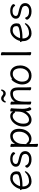

<svg xmlns="http://www.w3.org/2000/svg" viewBox="1790 -2538 919 4540"><g transform="rotate(-90 2250.0 -267.5)"><path d="M111 -196V-186Q111 -121 144.5 -81Q178 -41 228 -41Q292 -41 345.5 -61.5Q399 -82 439 -125Q446 -133 452 -136.5Q458 -140 462 -140Q472 -140 472 -128Q472 -119 457.5 -96Q443 -73 413 -46.5Q383 -20 337 -1Q291 18 228 18Q177 18 135.5 -7.5Q94 -33 70 -81Q46 -129 46 -195V-209Q37 -216 31 -225Q25 -234 25 -241Q25 -254 44 -254Q45 -254 48.5 -254.5Q52 -255 53 -255Q60 -291 81.5 -331Q103 -371 136 -406.5Q169 -442 211.5 -464Q254 -486 303 -486Q365 -486 401.5 -464.5Q438 -443 453.5 -409.5Q469 -376 469 -340Q469 -306 463.5 -286Q458 -266 438 -253.5Q418 -241 373 -227Q328 -213 265.5 -204.5Q203 -196 124 -196ZM139 -252Q213 -252 263 -260.5Q313 -269 346 -278Q382 -289 392.5 -302Q403 -315 403 -341Q403 -428 302 -428Q265 -428 234 -411Q203 -394 179.5 -367Q156 -340 140.5 -309.5Q125 -279 119 -252Z M690 -242Q634 -255 606 -282.5Q578 -310 578 -356Q578 -395 603 -424Q628 -453 670 -469.5Q712 -486 761 -486Q821 -486 856.5 -470.5Q892 -455 908 -437.5Q924 -420 924 -413Q924 -407 919.5 -396.5Q915 -386 907.5 -377.5Q900 -369 891 -369Q885 -369 875 -382Q860 -405 837.5 -415.5Q815 -426 794 -428.5Q773 -431 761 -431Q703 -431 673 -408.5Q643 -386 643 -354Q643 -334 656.5 -320Q670 -306 711 -296L807 -273Q872 -258 909.5 -224Q947 -190 947 -128Q947 -88 923.5 -55Q900 -22 857 -2Q814 18 755 18Q697 18 658.5 4Q620 -10 597 -29Q574 -48 564 -64Q554 -80 554 -85Q554 -100 568.5 -116.5Q583 -133 594 -133Q601 -133 604 -126Q612 -106 626.5 -86Q641 -66 671 -53Q701 -40 755 -40Q816 -40 848.5 -66Q881 -92 881 -126Q881 -161 863 -183Q845 -205 790 -218Z M1049 -368Q1049 -399 1048 -427Q1047 -455 1046 -472Q1046 -482 1065 -482Q1082 -482 1101 -474.5Q1120 -467 1120 -454Q1120 -448 1119 -432Q1118 -416 1117.5 -398.5Q1117 -381 1116 -369Q1156 -437 1202.5 -461.5Q1249 -486 1304 -486Q1379 -486 1427 -433Q1475 -380 1475 -278Q1475 -194 1443.5 -127Q1412 -60 1358 -21.5Q1304 17 1236 17Q1201 17 1166 0Q1131 -17 1115 -38V56Q1115 87 1117.5 116Q1120 145 1120 162Q1120 172 1100 172Q1084 172 1065.5 164.5Q1047 157 1047 144Q1047 132 1048 106.5Q1049 81 1049 55ZM1114 -101Q1118 -103 1121 -103Q1132 -103 1142 -87Q1162 -59 1185 -50Q1208 -41 1233 -41Q1260 -41 1290 -56.5Q1320 -72 1347 -102Q1374 -132 1390.5 -176Q1407 -220 1407 -276Q1407 -328 1392 -361Q1377 -394 1353.5 -410Q1330 -426 1304 -426Q1262 -426 1224.5 -404Q1187 -382 1160 -343Q1133 -304 1122 -253Q1119 -237 1117 -209Q1115 -181 1114.5 -152Q1114 -123 1114 -101Z M1961 -457Q1958 -435 1955.5 -398.5Q1953 -362 1951.5 -321.5Q1950 -281 1949 -246Q1948 -211 1948 -193Q1948 -179 1949.5 -151.5Q1951 -124 1958.5 -93Q1966 -62 1983 -35Q1985 -31 1985 -29Q1985 -18 1971.5 -2.5Q1958 13 1941 13Q1926 13 1914.5 -8.5Q1903 -30 1896.5 -60.5Q1890 -91 1887 -118Q1850 -48 1797.5 -15Q1745 18 1689 18Q1616 18 1572 -31.5Q1528 -81 1528 -175Q1528 -239 1549 -295Q1570 -351 1605.5 -394Q1641 -437 1685 -461.5Q1729 -486 1775 -486Q1810 -486 1839 -470.5Q1868 -455 1885 -420V-475Q1885 -485 1906 -485Q1923 -485 1942 -478Q1961 -471 1961 -459ZM1884 -380Q1875 -371 1867 -371Q1863 -371 1860 -375Q1843 -404 1820.5 -416Q1798 -428 1775 -428Q1744 -428 1712.5 -409.5Q1681 -391 1654.5 -357.5Q1628 -324 1612 -278.5Q1596 -233 1596 -180Q1596 -104 1622 -73Q1648 -42 1688 -42Q1736 -42 1779 -73.5Q1822 -105 1850.5 -161Q1879 -217 1882 -291Q1883 -305 1883 -330Q1883 -355 1884 -380Z M2404 -679Q2397 -648 2372 -620Q2347 -592 2309 -592Q2279 -592 2259 -604.5Q2239 -617 2223 -630Q2207 -643 2190 -643Q2169 -643 2153.5 -633.5Q2138 -624 2127 -601Q2121 -589 2111 -589Q2106 -589 2101 -593.5Q2096 -598 2096 -606Q2096 -620 2107.5 -642Q2119 -664 2140.5 -682Q2162 -700 2192 -700Q2222 -700 2242 -687Q2262 -674 2278 -661.5Q2294 -649 2311 -649Q2332 -649 2347.5 -658.5Q2363 -668 2374 -691Q2380 -703 2390 -703Q2395 -703 2400 -698.5Q2405 -694 2405 -686Q2405 -682 2404 -679ZM2386 -17Q2387 -25 2387 -44Q2387 -63 2387.5 -83.5Q2388 -104 2388 -115V-293Q2388 -352 2372 -387.5Q2356 -423 2306 -423Q2272 -423 2237.5 -410Q2203 -397 2175 -367Q2147 -337 2132 -287Q2125 -262 2121.5 -228.5Q2118 -195 2117.5 -162Q2117 -129 2116 -105V-89Q2116 -65 2117 -42Q2118 -19 2119 1Q2119 11 2100 11Q2084 11 2066 3.5Q2048 -4 2048 -17Q2048 -25 2048.5 -46Q2049 -67 2049.5 -87.5Q2050 -108 2050 -115V-364Q2050 -374 2049.5 -395Q2049 -416 2048 -438Q2047 -460 2047 -471Q2047 -481 2066 -481Q2082 -481 2100 -473.5Q2118 -466 2118 -453Q2118 -453 2117.5 -439Q2117 -425 2116.5 -407Q2116 -389 2116 -376Q2148 -429 2199.5 -457Q2251 -485 2306 -485Q2354 -485 2383.5 -467.5Q2413 -450 2428.5 -422Q2444 -394 2449 -361Q2454 -328 2454 -297V-105Q2454 -99 2455 -78Q2456 -57 2456.5 -34Q2457 -11 2457 1Q2457 11 2438 11Q2422 11 2404 3.5Q2386 -4 2386 -16Z M2661 -445Q2681 -460 2709 -473Q2737 -486 2779 -486Q2836 -486 2880 -457Q2924 -428 2948.5 -374.5Q2973 -321 2973 -245Q2973 -197 2957.5 -150.5Q2942 -104 2911.5 -65.5Q2881 -27 2836.5 -4.5Q2792 18 2734 18Q2634 18 2578.5 -42.5Q2523 -103 2523 -207Q2523 -251 2537.5 -294.5Q2552 -338 2572.5 -374Q2593 -410 2613 -432Q2633 -454 2644 -454Q2654 -454 2661 -445ZM2734 -43Q2783 -43 2821.5 -69.5Q2860 -96 2883 -142Q2906 -188 2906 -245Q2906 -328 2873.5 -377Q2841 -426 2773 -426Q2733 -426 2699.5 -407Q2666 -388 2641.5 -356Q2617 -324 2603.5 -285.5Q2590 -247 2590 -208Q2590 -126 2627.5 -84.5Q2665 -43 2734 -43Z M3216 -590Q3216 -600 3215.5 -621Q3215 -642 3214 -664Q3213 -686 3213 -697Q3213 -702 3219 -704.5Q3225 -707 3233 -707Q3250 -707 3268.5 -699.5Q3287 -692 3287 -679Q3287 -671 3286.5 -654.5Q3286 -638 3285.5 -620Q3285 -602 3285 -590V-105Q3285 -99 3286 -78Q3287 -57 3287.5 -34Q3288 -11 3288 1Q3288 6 3282 8.5Q3276 11 3268 11Q3252 11 3233 3.5Q3214 -4 3214 -17Q3214 -25 3214.5 -43.5Q3215 -62 3215.5 -80Q3216 -98 3216 -105Z M3611 -196V-186Q3611 -121 3644.5 -81Q3678 -41 3728 -41Q3792 -41 3845.5 -61.5Q3899 -82 3939 -125Q3946 -133 3952 -136.5Q3958 -140 3962 -140Q3972 -140 3972 -128Q3972 -119 3957.5 -96Q3943 -73 3913 -46.5Q3883 -20 3837 -1Q3791 18 3728 18Q3677 18 3635.5 -7.5Q3594 -33 3570 -81Q3546 -129 3546 -195V-209Q3537 -216 3531 -225Q3525 -234 3525 -241Q3525 -254 3544 -254Q3545 -254 3548.5 -254.5Q3552 -255 3553 -255Q3560 -291 3581.5 -331Q3603 -371 3636 -406.5Q3669 -442 3711.5 -464Q3754 -486 3803 -486Q3865 -486 3901.5 -464.5Q3938 -443 3953.5 -409.5Q3969 -376 3969 -340Q3969 -306 3963.5 -286Q3958 -266 3938 -253.5Q3918 -241 3873 -227Q3828 -213 3765.5 -204.5Q3703 -196 3624 -196ZM3639 -252Q3713 -252 3763 -260.5Q3813 -269 3846 -278Q3882 -289 3892.5 -302Q3903 -315 3903 -341Q3903 -428 3802 -428Q3765 -428 3734 -411Q3703 -394 3679.5 -367Q3656 -340 3640.5 -309.5Q3625 -279 3619 -252Z M4190 -242Q4134 -255 4106 -282.5Q4078 -310 4078 -356Q4078 -395 4103 -424Q4128 -453 4170 -469.5Q4212 -486 4261 -486Q4321 -486 4356.5 -470.5Q4392 -455 4408 -437.5Q4424 -420 4424 -413Q4424 -407 4419.5 -396.5Q4415 -386 4407.5 -377.5Q4400 -369 4391 -369Q4385 -369 4375 -382Q4360 -405 4337.5 -415.5Q4315 -426 4294 -428.5Q4273 -431 4261 -431Q4203 -431 4173 -408.5Q4143 -386 4143 -354Q4143 -334 4156.5 -320Q4170 -306 4211 -296L4307 -273Q4372 -258 4409.5 -224Q4447 -190 4447 -128Q4447 -88 4423.5 -55Q4400 -22 4357 -2Q4314 18 4255 18Q4197 18 4158.5 4Q4120 -10 4097 -29Q4074 -48 4064 -64Q4054 -80 4054 -85Q4054 -100 4068.5 -116.5Q4083 -133 4094 -133Q4101 -133 4104 -126Q4112 -106 4126.5 -86Q4141 -66 4171 -53Q4201 -40 4255 -40Q4316 -40 4348.5 -66Q4381 -92 4381 -126Q4381 -161 4363 -183Q4345 -205 4290 -218Z"/></g></svg>

Font: Moon Stars Kai HW
Style: Regular
Weight: 400
Designer: GuiWonder
Version: Version 1.101